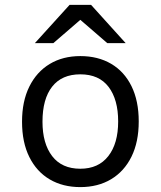

<svg xmlns="http://www.w3.org/2000/svg" viewBox="-20 -752 656 784"><path d="M308 12Q236.5 12 183 -19.5Q129.5 -51 99.8 -110.8Q70 -170.5 70 -255Q70 -338.5 99.8 -398.5Q129.5 -458.5 183 -490.8Q236.5 -523 308 -523Q380 -523 433.8 -491.5Q487.5 -460 517 -400Q546.5 -340 546.5 -256Q546.5 -172.5 517 -112.5Q487.5 -52.5 433.8 -20.2Q380 12 308 12ZM308 -63Q382 -63 422.2 -114.5Q462.5 -166 462.5 -256Q462.5 -345.5 423.5 -397Q384.5 -448.5 308 -448.5Q232.5 -448.5 193 -398.2Q153.5 -348 153.5 -255Q153.5 -166 193 -114.5Q232.5 -63 308 -63ZM122.5 -576 264 -732H352L493 -576H418L308 -671L198 -576Z"/></svg>

Font: Overpass Mono
Style: Regular
Weight: 400
Designer: Delve Withrington, Dave Bailey
Foundry: Delve Fonts LLC
Version: Version 4.000